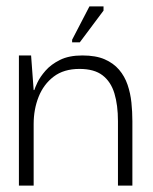

<svg xmlns="http://www.w3.org/2000/svg" viewBox="-20 -579 476 599"><path d="M39 0V-406H77L85 -298H87Q89 -305 97 -322Q105 -339 122 -358.5Q139 -378 167 -392Q195 -406 237 -406Q279 -406 306.5 -394Q334 -382 351.5 -361.5Q369 -341 378 -314.5Q387 -288 390 -259Q393 -230 393 -201V0H348V-201Q348 -251 337 -287.5Q326 -324 300 -344Q274 -364 228 -364Q179 -364 147.5 -340Q116 -316 100.5 -277Q85 -238 85 -192V0ZM229 -447H205V-455L259 -559H303V-546Z"/></svg>

Font: Darker Grotesque Light
Style: Regular
Weight: 400
Version: Version 1.000;gftools[0.9.28]